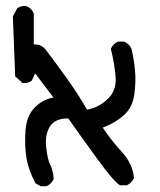

<svg xmlns="http://www.w3.org/2000/svg" viewBox="-20 -518 540 647"><path d="M117.2 109.4 99.6 99.6Q75.2 53.7 68.8 12.2Q62.5 -29.3 65.9 -78.1Q69.3 -127 96.2 -154.8Q123 -182.6 160.2 -189.5L98.6 -270.5L86.9 -246.1Q74.2 -236.3 55.7 -238.3L31.2 -260.7L23.4 -462.9L38.1 -490.2Q50.8 -500 69.3 -497.1Q86.9 -490.2 93.8 -472.7V-368.2Q121.1 -370.1 137.7 -345.7Q174.8 -296.9 209.5 -248Q244.1 -199.2 273.4 -148.4Q314.5 -156.2 343.8 -185.1Q373 -213.9 369.6 -258.3Q366.2 -302.7 353.5 -353.5Q360.4 -370.1 377.9 -377.9H397.5Q417 -370.1 423.8 -350.6Q431.6 -316.4 435.1 -279.8Q438.5 -243.2 432.6 -199.7Q426.8 -156.2 397.5 -129.9Q368.2 -103.5 326.2 -87.9Q355.5 -43.9 391.1 -5.4Q426.8 33.2 431.6 82Q423.8 98.6 407.2 106.4H384.8Q365.2 96.7 304.7 13.2Q244.1 -70.3 210 -119.1Q165 -119.1 147.9 -91.3Q130.9 -63.5 135.7 -21Q140.6 21.5 149.4 37.6Q158.2 53.7 161.1 85Q153.3 102.5 136.7 109.4Z"/></svg>

Font: NaikaiFont
Style: Regular
Weight: 400
Version: Version 1.67